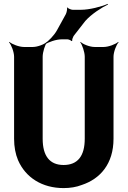

<svg xmlns="http://www.w3.org/2000/svg" viewBox="-20 -951 655 981"><path d="M305 -108C234 -108 198 -154 198 -242V-661C198 -685 210 -722 220 -735L219 -737C208 -725 172 -711 148 -711H102C78 -711 41 -725 28 -737L26 -735C38 -722 52 -685 52 -661V-242C52 -201 59 -164 72 -133C111 -43 196 10 305 10C338 10 370 5 398 -6C492 -37 560 -114 560 -242V-661C560 -685 574 -722 586 -735L584 -737C571 -725 534 -711 510 -711H463C439 -711 403 -725 392 -737L390 -735C400 -722 413 -685 413 -661V-242C413 -154 377 -108 305 -108ZM316 -878 272 -798C257 -770 227 -740 208 -728L209 -724C228 -736 266 -750 295 -750H325C330 -750 343 -745 345 -741L349 -742C347 -747 353 -762 356 -767L416 -844C447 -879 500 -913 532 -928L530 -931C498 -917 437 -901 394 -901H351C344 -901 327 -908 324 -913L322 -912C325 -906 320 -885 316 -878Z"/></svg>

Font: Asimov
Style: EdgeNar
Weight: 500
Designer: Google
Version: Version 2.000980: 2014